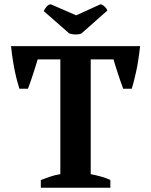

<svg xmlns="http://www.w3.org/2000/svg" viewBox="-20 -878 707 898"><path d="M70.8 -462.9Q66.9 -475.6 61.8 -493.7Q56.6 -511.7 51.3 -536.1Q45.9 -560.5 40.8 -591.8Q35.6 -623 31.7 -662.1H635.3Q627 -587.9 615.7 -538.3Q604.5 -488.8 596.2 -462.9H556.2Q547.9 -484.4 540 -508.3Q532.2 -532.2 525.4 -552.7Q517.6 -576.7 510.7 -600.1H404.3V-63.5Q429.2 -58.6 453.1 -52Q477.1 -45.4 496.1 -36.1V0H170.9V-36.1Q189.9 -43.5 213.6 -51.5Q237.3 -59.6 262.2 -63.5V-600.1H156.2Q149.4 -576.7 141.6 -552.7Q134.8 -532.2 127 -508.3Q119.1 -484.4 110.8 -462.9H70.8ZM449.7 -857.9Q457.5 -857.9 468.5 -847.9Q479.5 -837.9 481.9 -828.6L361.8 -722.2Q358.4 -719.7 350.8 -718.3Q343.3 -716.8 334.2 -716.8Q325.2 -716.8 317.1 -718.3Q309.1 -719.7 303.2 -722.2L185.1 -825.7Q188 -835.9 198 -846.9Q208 -857.9 217.8 -857.9L336.4 -806.2Z"/></svg>

Font: PT Astra Serif
Style: Bold
Weight: 700
Designer: A.Korolkova, I. Chaeva
Foundry: ParaType Ltd
Version: Version 1.002